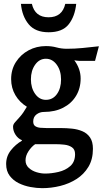

<svg xmlns="http://www.w3.org/2000/svg" viewBox="-20 -750 535 1000"><path d="M219 -510Q249 -510 274.5 -503Q300 -496 328 -496Q369 -496 410 -500Q451 -504 495 -509L475 -433H393Q387 -433 380 -434Q373 -435 367 -436Q400 -392 400 -341Q400 -290 376 -250.5Q352 -211 309 -189Q266 -167 209 -167Q187 -167 170 -154Q153 -141 153 -117Q153 -100 163.5 -93Q174 -86 190 -84.5Q206 -83 223 -83H298Q326 -83 355 -80Q384 -77 409 -66.5Q434 -56 449 -34Q464 -12 464 25Q464 80 440.5 119Q417 158 378.5 182.5Q340 207 293.5 218.5Q247 230 200 230Q171 230 138.5 224Q106 218 77.5 204Q49 190 30.5 165.5Q12 141 12 104Q12 64 36.5 33Q61 2 94 -17V-20Q74 -28 61 -48Q48 -68 48 -90Q48 -102 58 -113Q68 -124 84.5 -142.5Q101 -161 120 -194Q82 -217 60 -254.5Q38 -292 38 -338Q38 -388 63 -427Q88 -466 129 -488Q170 -510 219 -510ZM219 -444Q185 -444 163 -413Q141 -382 141 -337Q141 -292 163 -261Q185 -230 219 -230Q255 -230 276.5 -260Q298 -290 298 -336Q298 -382 275.5 -413Q253 -444 219 -444ZM163 1Q144 14 128.5 37.5Q113 61 113 85Q113 109 130 124.5Q147 140 170.5 147Q194 154 215 154Q248 154 284.5 145.5Q321 137 346 115Q371 93 371 53Q371 28 354.5 17Q338 6 315 3.5Q292 1 271 1ZM377 -730Q370 -664 337.5 -623Q305 -582 233 -582Q164 -582 129.5 -623.5Q95 -665 89 -730H146Q162 -660 233 -660Q304 -660 320 -730Z"/></svg>

Font: Rosario SemiBold
Style: Regular
Weight: 600
Designer: Hector Gatti
Foundry: Omnibus Type
Version: Version 1.101; ttfautohint (v1.8.1.43-b0c9)